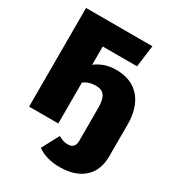

<svg xmlns="http://www.w3.org/2000/svg" viewBox="-215 -821 1070 1173"><g transform="rotate(30 319.5 -234.5)"><path d="M619 -205V16Q619 119 557 173Q495 227 388 227Q293 227 231 182L295 62Q317 73 330.5 77.5Q344 82 363 82Q387 82 400 68.5Q413 55 413 29V-205Q413 -263 394.5 -289Q376 -315 334 -315Q284 -315 249 -288V0H43V-696H511L491 -543H249V-414Q310 -461 392 -461Q502 -461 560.5 -393Q619 -325 619 -205Z"/></g></svg>

Font: FiraGO Heavy
Style: Regular
Weight: 900
Designer: bBox Type
Foundry: bBox Type GmbH
Version: Version 1.001